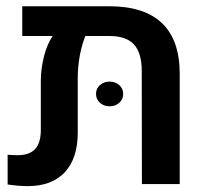

<svg xmlns="http://www.w3.org/2000/svg" viewBox="-20 -601 676 627"><path d="M4.9 0ZM566.9 -359.9V0H443.4L442.9 -368.7Q442.9 -428.2 417.5 -455.8Q392.1 -483.4 337.4 -483.4H258.8Q247.6 -456.5 240.7 -419.9Q233.9 -383.3 233.9 -348.1V-168Q233.9 -83.5 191.4 -38.3Q148.9 6.8 70.8 6.8Q41 6.8 4.9 1.5V-95.7Q22 -94.2 37.6 -94.2Q76.2 -94.2 94.7 -114.3Q113.3 -134.3 113.3 -176.8V-337.4Q113.3 -375.5 123.5 -416.3Q133.8 -457 151.9 -483.4H52.7V-580.6H336.4Q451.2 -580.6 509 -525.4Q566.9 -470.2 566.9 -359.9ZM293.5 -294.4Q293.5 -311.5 306.2 -323Q318.8 -334.5 337.9 -334.5Q356.9 -334.5 369.6 -323Q382.3 -311.5 382.3 -294.4Q382.3 -276.9 369.6 -265.4Q356.9 -253.9 337.9 -253.9Q318.8 -253.9 306.2 -265.6Q293.5 -277.3 293.5 -294.4Z"/></svg>

Font: Heebo Medium
Style: Regular
Weight: 500
Designer: Oded Ezer
Foundry: Meir Sadan
Version: Version 2.001; ttfautohint (v1.5.14-ce02) -l 8 -r 50 -G 200 